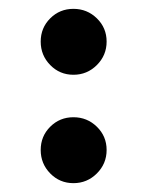

<svg xmlns="http://www.w3.org/2000/svg" viewBox="-20 -406 333 434"><path d="M93.5 -14Q72 -36 72 -67Q72 -98 93.5 -119.5Q115 -141 146 -141Q177 -141 199 -119.5Q221 -98 221 -67Q221 -36 199 -14Q177 8 146 8Q115 8 93.5 -14ZM93.5 -259Q72 -281 72 -312Q72 -343 93.5 -364.5Q115 -386 146 -386Q177 -386 199 -364.5Q221 -343 221 -312Q221 -281 199 -259Q177 -237 146 -237Q115 -237 93.5 -259Z"/></svg>

Font: Montserrat Alternates
Style: Regular
Weight: 400
Designer: Julieta Ulanovsky
Foundry: Julieta Ulanovsky
Version: Version 2.001